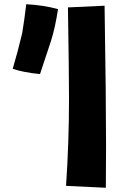

<svg xmlns="http://www.w3.org/2000/svg" viewBox="-20 -836 584 907"><path d="M104 -816Q184 -812 254 -793Q241 -706 221 -643Q186 -536 169 -486Q89 -494 40 -511Q64 -591 85 -680Q95 -741 104 -816ZM474 -809Q481 -371 481 -149L480 51L292 42Q306 -165 306 -369Q306 -485 301 -801Z"/></svg>

Font: KN Bobohei
Style: Bold
Weight: 700
Designer: Kingnam Type Foundry
Version: Version 1.710;March 18, 2023